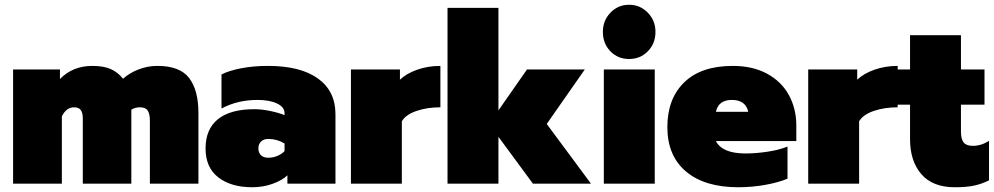

<svg xmlns="http://www.w3.org/2000/svg" viewBox="-20 -772 4177 807"><path d="M35 -480H232V-440Q286 -495 368 -495Q416 -495 446 -481.5Q476 -468 497 -441Q525 -466 563 -480.5Q601 -495 642 -495Q736 -495 775 -444Q814 -393 814 -297V0H610V-264Q610 -293 601 -307Q592 -321 568 -321Q548 -321 532 -311V0H328V-275Q328 -298 319.5 -309.5Q311 -321 291 -321Q259 -321 240 -283V0H35Z M844 -148Q844 -229 896 -271Q948 -313 1049 -313Q1080 -313 1116 -305.5Q1152 -298 1176 -288V-296Q1176 -322 1144.5 -337Q1113 -352 1062 -352Q979 -352 911 -316V-459Q942 -475 993.5 -485Q1045 -495 1106 -495Q1243 -495 1316.5 -442Q1390 -389 1390 -292V0H1188V-35Q1166 -14 1126 0.5Q1086 15 1040 15Q951 15 897.5 -26.5Q844 -68 844 -148ZM1176 -137V-169Q1144 -188 1108 -188Q1088 -188 1077 -177Q1066 -166 1066 -148Q1066 -131 1076.5 -120Q1087 -109 1108 -109Q1128 -109 1146.5 -117Q1165 -125 1176 -137Z M1455 -480H1661V-437Q1688 -463 1733.5 -479Q1779 -495 1831 -495V-321Q1775 -321 1730 -305.5Q1685 -290 1669 -262V0H1455Z M1861 -739H2075V-308L2195 -480H2438L2278 -251L2464 0H2220L2075 -197V0H1861Z M2514 -638Q2514 -686 2546 -719Q2578 -752 2624 -752Q2670 -752 2702.5 -719Q2735 -686 2735 -638Q2735 -589 2703 -556.5Q2671 -524 2624 -524Q2577 -524 2545.5 -556.5Q2514 -589 2514 -638ZM2518 -480H2732V0H2518Z M2785 -238Q2785 -357 2856 -426Q2927 -495 3060 -495Q3144 -495 3204.5 -462Q3265 -429 3296 -372Q3327 -315 3327 -244V-179H2989Q3016 -127 3113 -127Q3158 -127 3207 -134.5Q3256 -142 3290 -156V-21Q3252 -5 3196.5 5Q3141 15 3083 15Q2942 15 2863.5 -51Q2785 -117 2785 -238ZM3125 -302Q3114 -352 3056 -352Q3000 -352 2989 -302Z M3377 -480H3583V-437Q3610 -463 3655.5 -479Q3701 -495 3753 -495V-321Q3697 -321 3652 -305.5Q3607 -290 3591 -262V0H3377Z M3805 -187V-332H3743V-480H3805V-624H4019V-480H4118V-332H4019V-220Q4019 -187 4030.5 -173Q4042 -159 4069 -159Q4104 -159 4137 -180V-14Q4107 1 4075 8Q4043 15 3993 15Q3900 15 3852.5 -40Q3805 -95 3805 -187Z"/></svg>

Font: Readiness Black
Style: Regular
Weight: 900
Designer: Katatrad Team
Foundry: CadsonDemak
Version: Version 1.00;April 23, 2019;FontCreator 11.5.0.2425 64-bit; 